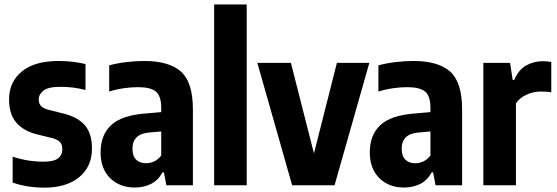

<svg xmlns="http://www.w3.org/2000/svg" viewBox="-20 -828 2488 858"><path d="M178.5 10.5Q140.5 10.5 105 5Q69.5 -0.5 36.5 -12V-128Q69 -117 103.8 -111.2Q138.5 -105.5 175.5 -105.5Q220 -105.5 239.2 -120.2Q258.5 -135 258.5 -161Q258.5 -182.5 247.8 -193.5Q237 -204.5 215 -210.5L145.5 -227.5Q84 -243 52.2 -280.8Q20.5 -318.5 20.5 -384Q20.5 -461 77 -508.2Q133.5 -555.5 242.5 -555.5Q276.5 -555.5 306 -551.8Q335.5 -548 362 -542V-426Q308.5 -440 250 -440Q195 -440 174 -423Q153 -406 153 -384Q153 -364.5 163.8 -353.8Q174.5 -343 196 -337.5L266 -320Q329 -304 360 -267.2Q391 -230.5 391 -164.5Q391 -83 333.8 -36.2Q276.5 10.5 178.5 10.5Z M582.5 10Q514.5 10 472 -32.2Q429.5 -74.5 429.5 -147Q429.5 -225 476.8 -269Q524 -313 631.5 -321L700.5 -327V-345.5Q700.5 -398.5 677 -418.5Q653.5 -438.5 596 -438.5Q567.5 -438.5 533.8 -433.8Q500 -429 468 -419V-536Q502.5 -545.5 544.5 -550.5Q586.5 -555.5 624 -555.5Q736 -555.5 789 -507.8Q842 -460 842 -339V0H723.5L712.5 -57.5H706Q686.5 -21.5 654.2 -5.8Q622 10 582.5 10ZM572 -163.5Q572 -130.5 588.5 -114.5Q605 -98.5 633 -98.5Q649.5 -98.5 667.5 -106Q685.5 -113.5 700.5 -133V-240.5L648 -236Q572 -230 572 -163.5Z M937 0V-808H1082.5V0Z M1285.5 0 1130 -547H1280L1383 -142.5L1485.5 -547H1630.5L1475 0Z M1785.5 10Q1717.5 10 1675 -32.2Q1632.5 -74.5 1632.5 -147Q1632.5 -225 1679.8 -269Q1727 -313 1834.5 -321L1903.5 -327V-345.5Q1903.5 -398.5 1880 -418.5Q1856.5 -438.5 1799 -438.5Q1770.5 -438.5 1736.8 -433.8Q1703 -429 1671 -419V-536Q1705.5 -545.5 1747.5 -550.5Q1789.5 -555.5 1827 -555.5Q1939 -555.5 1992 -507.8Q2045 -460 2045 -339V0H1926.5L1915.5 -57.5H1909Q1889.5 -21.5 1857.2 -5.8Q1825 10 1785.5 10ZM1775 -163.5Q1775 -130.5 1791.5 -114.5Q1808 -98.5 1836 -98.5Q1852.5 -98.5 1870.5 -106Q1888.5 -113.5 1903.5 -133V-240.5L1851 -236Q1775 -230 1775 -163.5Z M2140 0V-547H2259.5L2271 -471H2278Q2297.5 -516.5 2331.2 -535.5Q2365 -554.5 2406.5 -554.5Q2416.5 -554.5 2426.5 -553.5Q2436.5 -552.5 2443.5 -551V-415.5Q2432 -417.5 2420.2 -418.2Q2408.5 -419 2397 -419Q2363.5 -419 2332.5 -404.8Q2301.5 -390.5 2285.5 -365.5V0Z"/></svg>

Font: Encode Sans Condensed Condensed
Style: Bold
Weight: 700
Width: 3
Designer: Multiple Designers
Foundry: Impallari Type
Version: Version 3.000; ttfautohint (v1.8.3) -l 8 -r 50 -G 200 -x 14 